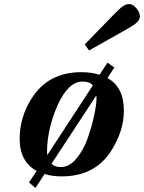

<svg xmlns="http://www.w3.org/2000/svg" viewBox="-20 -858 710 947"><path d="M398 -639 543 -788Q571 -817 586.5 -827.5Q602 -838 617 -838Q635 -838 652.5 -817.5Q670 -797 670 -778Q670 -760 652.5 -745Q635 -730 602 -712L419 -609ZM77 -174Q77 -279 135 -371Q217 -502 381 -502Q433 -502 471 -489L510 -549L544 -525L510 -473Q591 -429 591 -312Q591 -213 529 -115Q449 12 284 12Q236 12 200 0L155 69L123 42L161 -15Q77 -60 77 -174ZM212 -107Q212 -96 214 -94L438 -437Q421 -456 388 -456Q317 -456 264 -339Q212 -220 212 -107ZM234 -50Q250 -34 281 -34Q322 -34 357 -76Q392 -118 412.5 -176.5Q433 -235 444.5 -289Q456 -343 456 -374Q456 -384 455 -387Z"/></svg>

Font: Heuristica
Style: Bold Italic
Weight: 700
Italic angle: -13°
Version: Version 1.0.2